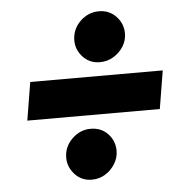

<svg xmlns="http://www.w3.org/2000/svg" viewBox="-47 -701 666 703"><g transform="rotate(-5 286.0 -350.0)"><path d="M330 -470Q292 -470 267.5 -496.5Q243 -523 243 -557Q243 -598 272.5 -627Q302 -656 342 -656Q380 -656 405 -629.5Q430 -603 430 -567Q430 -541 416 -519Q402 -497 379.5 -483.5Q357 -470 330 -470ZM263 -44Q225 -44 200.5 -71Q176 -98 176 -132Q176 -172 205.5 -201Q235 -230 274 -230Q313 -230 337.5 -204Q362 -178 362 -142Q362 -116 348 -93.5Q334 -71 312 -57.5Q290 -44 263 -44ZM46 -280 69 -420H556L533 -280Z"/></g></svg>

Font: MuseoModerno ExtraBold
Style: Italic
Weight: 800
Italic angle: -9°
Designer: Pablo Cosgaya, Héctor Gatti, Marcela Romero, and the Authors of The MuseoModerno Project.
Foundry: Omnibus-Type Team
Version: Version 1.003